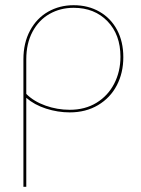

<svg xmlns="http://www.w3.org/2000/svg" viewBox="-20 -429 543 738"><path d="M454 -209Q454 -149 429 -101Q404 -53 357 -25Q310 3 248 3Q202 3 157 -11.5Q112 -26 81 -53V289H70V-201Q70 -264 95.5 -311.5Q121 -359 165 -384Q209 -409 263 -409Q319 -409 362.5 -384Q406 -359 430 -314Q454 -269 454 -209ZM443 -211Q443 -296 393 -347.5Q343 -399 263 -399Q212 -399 170.5 -375.5Q129 -352 105 -307Q81 -262 81 -201V-68Q110 -39 155 -23Q200 -7 248 -7Q307 -7 351 -34Q395 -61 419 -107.5Q443 -154 443 -211Z"/></svg>

Font: Ysabeau Hairline
Style: Regular
Weight: 100
Designer: Christian Thalmann (Catharsis Fonts)
Version: Version 0.003